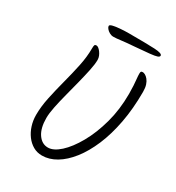

<svg xmlns="http://www.w3.org/2000/svg" viewBox="-198 -975 996 1086"><g transform="rotate(30 299.5 -432.5)"><path d="M245 -636Q245 -608 236 -565.5Q227 -523 214.5 -473.5Q202 -424 189 -374.5Q176 -325 167 -281Q158 -237 158 -207Q158 -141 183.5 -103.5Q209 -66 249 -66Q285 -66 327 -104Q369 -142 407.5 -210Q446 -278 470.5 -367Q495 -456 495 -558Q495 -588 493.5 -612Q492 -636 490 -654.5Q488 -673 488 -688Q488 -698 491 -701Q494 -704 502 -704Q508 -704 517.5 -699Q527 -694 536.5 -682.5Q546 -671 552 -653Q558 -635 558 -608Q558 -498 540.5 -405.5Q523 -313 492 -240Q461 -167 420.5 -115.5Q380 -64 334.5 -37Q289 -10 242 -10Q210 -10 184 -25Q158 -40 139 -65.5Q120 -91 109.5 -124Q99 -157 99 -193Q99 -247 112 -308.5Q125 -370 142 -434Q159 -498 172 -559.5Q185 -621 185 -675Q185 -693 187.5 -698.5Q190 -704 199 -704Q205 -704 212.5 -698.5Q220 -693 227.5 -683Q235 -673 240 -661Q245 -649 245 -636ZM389 -806Q334 -802 304 -798Q274 -794 256 -794Q243 -794 230.5 -801Q218 -808 210.5 -817.5Q203 -827 203 -834Q203 -842 223 -846.5Q243 -851 271.5 -853Q300 -855 323 -855Q440 -855 491 -852.5Q542 -850 542 -835Q542 -827 529.5 -822.5Q517 -818 484 -814.5Q451 -811 389 -806Z"/></g></svg>

Font: Kalam Variable Light
Style: Regular
Weight: 300
Designer: Lipi Raval, Jonny Pinhorn
Foundry: Indian Type Foundry
Version: Version 3.000